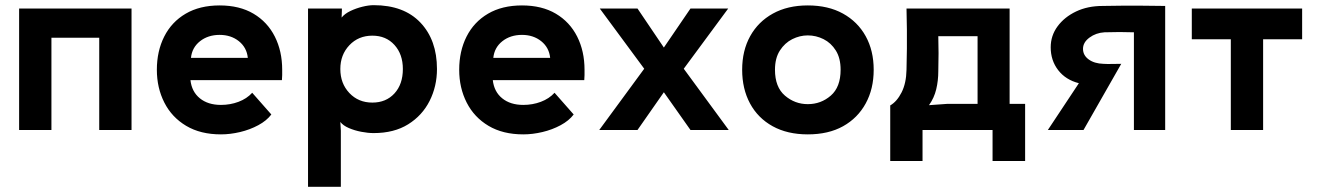

<svg xmlns="http://www.w3.org/2000/svg" viewBox="-20 -503 5097 743"><path d="M179 -357V0H54V-470H489V0H364V-357Z M956 -144 1030 -60Q1012 -36 979.5 -18.5Q947 -1 909 8Q871 17 835 17Q756 17 700.5 -16Q645 -49 616 -106Q587 -163 587 -233Q587 -305 615.5 -361.5Q644 -418 698.5 -450Q753 -482 830 -482Q907 -482 961 -450Q1015 -418 1043.5 -361.5Q1072 -305 1072 -233Q1072 -221 1072 -212.5Q1072 -204 1071 -193H717Q722 -148 753.5 -122.5Q785 -97 835 -97Q871 -97 903 -109Q935 -121 956 -144ZM719 -279H939Q935 -319 904.5 -343.5Q874 -368 830 -368Q785 -368 754 -343.5Q723 -319 719 -279Z M1426 -483Q1543 -483 1607 -415.5Q1671 -348 1671 -236Q1671 -169 1642.5 -112.5Q1614 -56 1559.5 -22Q1505 12 1426 12Q1404 12 1378 7Q1352 2 1330 -7.5Q1308 -17 1297 -31L1299 3V220H1172V-470H1303V-462L1302 -435Q1314 -450 1336 -460.5Q1358 -471 1382.5 -477Q1407 -483 1426 -483ZM1421 -106Q1474 -106 1506.5 -141.5Q1539 -177 1539 -236Q1539 -293 1506.5 -329Q1474 -365 1421 -365Q1367 -365 1332 -328Q1297 -291 1297 -236Q1297 -180 1332 -143Q1367 -106 1421 -106Z M2126 -144 2200 -60Q2182 -36 2149.5 -18.5Q2117 -1 2079 8Q2041 17 2005 17Q1926 17 1870.5 -16Q1815 -49 1786 -106Q1757 -163 1757 -233Q1757 -305 1785.5 -361.5Q1814 -418 1868.5 -450Q1923 -482 2000 -482Q2077 -482 2131 -450Q2185 -418 2213.5 -361.5Q2242 -305 2242 -233Q2242 -221 2242 -212.5Q2242 -204 2241 -193H1887Q1892 -148 1923.5 -122.5Q1955 -97 2005 -97Q2041 -97 2073 -109Q2105 -121 2126 -144ZM1889 -279H2109Q2105 -319 2074.5 -343.5Q2044 -368 2000 -368Q1955 -368 1924 -343.5Q1893 -319 1889 -279Z M2299 0 2473 -237 2301 -470H2447L2549 -319L2652 -470H2798L2626 -237L2800 0H2652L2549 -146L2447 0Z M3106 17Q3027 17 2970 -14.5Q2913 -46 2882.5 -102.5Q2852 -159 2852 -233Q2852 -307 2883 -363Q2914 -419 2971 -450.5Q3028 -482 3106 -482Q3185 -482 3242 -450.5Q3299 -419 3330 -363Q3361 -307 3361 -233Q3361 -159 3330 -102.5Q3299 -46 3242.5 -14.5Q3186 17 3106 17ZM3106 -366Q3075 -366 3046 -351.5Q3017 -337 2998 -307.5Q2979 -278 2979 -233Q2979 -166 3017.5 -133Q3056 -100 3106 -100Q3157 -100 3195 -133Q3233 -166 3233 -233Q3233 -278 3214.5 -307.5Q3196 -337 3167 -351.5Q3138 -366 3106 -366Z M3425 120V-95Q3451 -110 3469 -145.5Q3487 -181 3488 -233Q3489 -278 3489.5 -315Q3490 -352 3489.5 -388.5Q3489 -425 3488 -470H3887V-101H3947V120H3821V0H3550V120ZM3611 -363Q3612 -328 3612 -297Q3612 -266 3611 -227Q3611 -191 3603 -157.5Q3595 -124 3575 -96L3645 -101H3763V-363Z M4368 0V-378Q4314 -380 4254 -378Q4221 -376 4196 -357.5Q4171 -339 4171 -314Q4171 -289 4193 -273Q4215 -257 4250 -256Q4264 -255 4283.5 -255.5Q4303 -256 4319 -256L4173 0H4035L4155 -181Q4104 -194 4075 -231.5Q4046 -269 4046 -320Q4046 -365 4072.5 -401Q4099 -437 4144 -458.5Q4189 -480 4247 -480Q4287 -481 4322.5 -481Q4358 -481 4397.5 -481Q4437 -481 4489 -480V0Z M4868 0H4743V-351H4592V-470H5019V-351H4868Z"/></svg>

Font: Kreadon
Style: Bold
Weight: 700
Designer: Reiya WATANABE
Foundry: StudioGnu
Version: Version 1.003; ttfautohint (v1.8.4.7-5d5b);gftools[0.9.32]